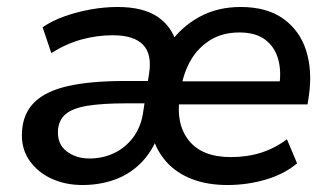

<svg xmlns="http://www.w3.org/2000/svg" viewBox="-20 -521 949 550"><path d="M216 9Q167 9 127 -9.5Q87 -28 63.5 -62.5Q40 -97 43 -144Q46 -196 78.5 -228Q111 -260 175 -274.5Q239 -289 337 -289H419L410 -225H343Q273 -225 230.5 -218Q188 -211 168 -194Q148 -177 146 -147Q144 -108 171 -87.5Q198 -67 236 -67Q274 -67 306 -82Q338 -97 360 -125.5Q382 -154 389 -193L407 -310Q416 -365 390 -392.5Q364 -420 303 -420Q258 -420 214 -408Q170 -396 127 -369L102 -443Q130 -462 165.5 -474.5Q201 -487 240 -494Q279 -501 317 -501Q389 -501 430.5 -473.5Q472 -446 486 -396H466Q499 -444 551 -472.5Q603 -501 669 -501Q745 -501 792 -467Q839 -433 857 -376Q875 -319 865 -248L861 -222H472L482 -288H799L779 -270Q787 -315 777 -351Q767 -387 739.5 -407.5Q712 -428 666 -428Q617 -428 582 -406Q547 -384 526.5 -348.5Q506 -313 499 -270L495 -245Q483 -166 521 -118.5Q559 -71 641 -71Q688 -71 727.5 -83.5Q767 -96 802 -122L831 -53Q794 -22 741 -6.5Q688 9 632 9Q574 9 530 -8Q486 -25 457.5 -56.5Q429 -88 417 -130H432Q414 -84 382 -52.5Q350 -21 307.5 -6Q265 9 216 9Z"/></svg>

Font: Nunito Sans 10pt SemiBold
Style: Italic
Weight: 600
Italic angle: -9°
Designer: Vernon Adams
Foundry: Vernon Adams
Version: Version 3.101;gftools[0.9.27]